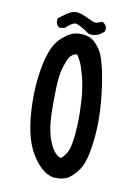

<svg xmlns="http://www.w3.org/2000/svg" viewBox="-89 -862 679 928"><g transform="rotate(10 250.0 -398.5)"><path d="M240.7 3.9Q218.3 0.5 197 -13.2Q175.8 -26.9 156.7 -50.8Q118.2 -97.7 100.1 -158.2Q82 -218.3 77.6 -298.8Q73.2 -379.4 80.6 -448.7Q82.5 -466.3 85 -482.7Q87.4 -499 90.3 -514.6Q93.3 -530.3 96.9 -544.7Q100.6 -559.1 105 -572.8Q122.1 -628.4 155.3 -659.7Q188.5 -690.4 213.9 -697.8Q239.7 -705.1 267.6 -701.2Q274.4 -700.2 281 -698.2Q287.6 -696.3 293.5 -693.8Q299.3 -691.4 304.7 -688Q310.1 -684.6 314.9 -680.7Q332.5 -665.5 349.1 -639.6Q365.7 -613.3 380.9 -542.5Q388.2 -507.8 393.3 -471.2Q398.4 -434.6 401.9 -396.5Q408.2 -319.3 404.8 -257.3Q402.8 -226.1 399.4 -197.3Q396 -168.5 390.6 -141.6Q379.4 -86.9 359.9 -59.6Q350.6 -45.9 339.8 -34.4Q329.1 -22.9 316.9 -13.7Q291 5.9 241.7 3.9H241.2ZM257.3 -95.2Q267.6 -101.6 280.3 -119.6Q294.4 -139.6 300.8 -178.2Q307.6 -218.8 309.6 -270Q311.5 -321.3 307.6 -385.3Q305.7 -417 301 -446.3Q296.4 -475.6 289.6 -502.4Q274.9 -555.7 267.6 -568.8Q260.3 -583 252 -597.7Q250 -601.1 247.1 -601.6Q244.1 -602.1 233.4 -598.1Q214.4 -589.4 204.1 -564.5Q192.9 -537.1 186 -509.3Q183.1 -496.1 180.7 -475.6Q178.2 -455.1 177.2 -428.2Q174.8 -374 176.3 -303.7Q177.7 -234.9 191.9 -187.5Q199.2 -164.1 207.8 -146.2Q216.3 -128.4 226.1 -117.2Q234.9 -106.9 242.9 -101.6Q251 -96.2 257.3 -95.2ZM284.2 -710.9Q257.8 -729.5 239 -739Q220.2 -748.5 213.9 -747.6Q197.8 -745.6 168.5 -719.2L166.5 -717.3L163.1 -716.8L145.5 -714.8L142.1 -714.4L139.2 -716.3L133.3 -720.2L131.3 -721.7L130.4 -723.6Q122.6 -736.3 125 -753.4L125.5 -757.3L128.9 -759.8Q161.6 -785.6 179.7 -794.9Q189.5 -799.8 199.5 -801.5Q209.5 -803.2 219.2 -801.8Q237.3 -798.3 257.3 -789.1Q266.1 -784.7 275.1 -780.8Q284.2 -776.9 292.5 -772.9Q306.2 -767.1 314.5 -769L337.9 -776.9L342.3 -778.3L346.2 -775.9Q367.7 -762.2 362.3 -738.3L361.3 -735.4L359.9 -733.4Q330.6 -702.6 288.6 -709L286.1 -709.5Z"/></g></svg>

Font: NaikaiFont
Style: Bold
Weight: 700
Version: Version 1.89